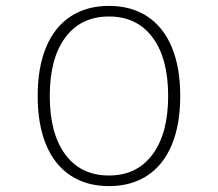

<svg xmlns="http://www.w3.org/2000/svg" viewBox="-20 -620 740 652"><path d="M350 12Q274 12 219.5 -24Q165 -60 136.5 -128.5Q108 -197 108 -294Q108 -391 136.5 -459.5Q165 -528 219.5 -564Q274 -600 350 -600Q426 -600 480.5 -564Q535 -528 563.5 -459.5Q592 -391 592 -294Q592 -197 563.5 -128.5Q535 -60 480.5 -24Q426 12 350 12ZM350 -24Q445 -24 498 -95.5Q551 -167 551 -294Q551 -422 498 -493Q445 -564 350 -564Q255 -564 202 -493Q149 -422 149 -294Q149 -166 202 -95Q255 -24 350 -24Z"/></svg>

Font: Martian Mono SemiExpanded Thin
Style: Regular
Weight: 250
Monospace: yes
Version: Version 0.930